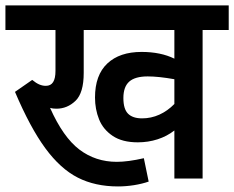

<svg xmlns="http://www.w3.org/2000/svg" viewBox="-29 -648 851 697"><path d="M801.3 -539.1H706.5V0H604V-174.3Q577.1 -153.3 543 -142.3Q508.8 -131.3 471.2 -131.3Q414.6 -131.3 379.9 -154.8Q345.2 -178.2 330.6 -214.8Q315.9 -251.5 315.9 -293.9Q315.9 -375.5 360.6 -417.5Q405.3 -459.5 484.9 -459.5Q554.2 -459.5 604 -435.1V-539.1H274.9V-383.3Q274.9 -310.5 245.1 -282Q215.3 -253.4 175.8 -253.4Q162.1 -253.4 152.8 -256.3Q200.2 -149.9 259 -105.2Q317.9 -60.5 395 -60.5Q435.5 -60.5 493.2 -73.7L510.7 11.2Q486.8 19.5 457.3 24.2Q427.7 28.8 399.4 28.8Q316.4 28.8 253.4 -3.2Q190.4 -35.2 135.5 -109.9Q80.6 -184.6 25.4 -314.5L87.9 -357.9Q102.1 -346.2 113.8 -341.3Q125.5 -336.4 137.2 -336.4Q155.3 -336.4 163.8 -349.9Q172.4 -363.3 172.4 -390.6V-539.1H-9.3V-628.4H801.3ZM604 -270.5V-360.4Q546.4 -370.6 507.3 -370.6Q461.4 -370.6 440.2 -351.8Q418.9 -333 418.9 -292Q418.9 -252 436 -235.1Q453.1 -218.3 486.8 -218.3Q519.5 -218.3 549.3 -231.7Q579.1 -245.1 604 -270.5Z"/></svg>

Font: Varta
Style: Bold
Weight: 700
Designer: Joana Correia, Viktoriya Grabowska, Eben Sorkin
Foundry: Sorkin Type
Version: Version 1.002; ttfautohint (v1.3) -l 8 -r 24 -G 200 -x 12 -H